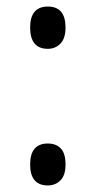

<svg xmlns="http://www.w3.org/2000/svg" viewBox="-20 -554 292 586"><path d="M126 -405Q72 -405 72 -470Q72 -534 126 -534Q180 -534 180 -470Q180 -437 164.5 -421Q149 -405 126 -405ZM126 12Q72 12 72 -52Q72 -116 126 -116Q151 -116 165.5 -101Q180 -86 180 -52Q180 -19 164.5 -3.5Q149 12 126 12Z"/></svg>

Font: Noto Sans Malayalam ExtraCondensed
Style: Regular
Weight: 400
Width: 2
Designer: Jelle Bosma - Monotype Design Team
Foundry: Monotype Imaging Inc.
Version: Version 2.104; ttfautohint (v1.8.4.7-5d5b)